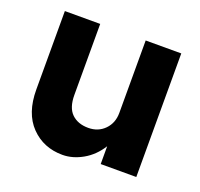

<svg xmlns="http://www.w3.org/2000/svg" viewBox="-97 -607 759 730"><g transform="rotate(20 282.5 -241.5)"><path d="M190 -213Q190 -161 215 -137Q240 -113 282 -113Q322 -113 348 -139.5Q374 -166 374 -207V-500H518V0H374V-72Q347 -29 306.5 -6Q266 17 225 17Q148 17 97.5 -35Q47 -87 47 -183V-500H190Z"/></g></svg>

Font: Overused Grotesk
Style: Bold
Weight: 700
Version: Version 0.003